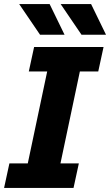

<svg xmlns="http://www.w3.org/2000/svg" viewBox="-30 -920 539 940"><path d="M-10 0 16 -120H106L201 -570H111L137 -690H477L451 -570H361L266 -120H356L330 0ZM64 -900H213L286 -750H166ZM267 -900H416L489 -750H369Z"/></svg>

Font: Radio Canada
Style: Italic
Weight: 400
Italic angle: -12°
Designer: Charles Daoud, Etienne Aubert Bonn, Alexandre Saumier Demers, Jacques Le Bailly
Foundry: Radio-Canada
Version: Version 2.104;gftools[0.9.28.dev5+ged2979d]